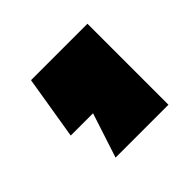

<svg xmlns="http://www.w3.org/2000/svg" viewBox="-91 -311 559 559"><g transform="rotate(-45 189.0 -31.5)"><path d="M87.4 -198.2H319.8V135.3H102.1L147 -2.4H55.2Z"/></g></svg>

Font: Donpoligrafbum
Style: Bold
Weight: 700
Designer: Sasha Pavljenko
Version: Version 1.002;Fontself Maker 3.5.8